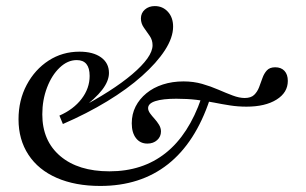

<svg xmlns="http://www.w3.org/2000/svg" viewBox="-20 -594 995 625"><path d="M306.5 11.3Q225 11.3 164.9 -14.9Q104.8 -41.1 72.6 -90.3Q40.3 -139.5 40.3 -205.6Q40.3 -267.7 66.9 -317.7Q93.5 -367.7 138.3 -396.8Q183.1 -425.8 238.7 -425.8Q283.1 -425.8 308.9 -407.3Q334.7 -388.7 334.7 -356.5Q334.7 -330.6 312.9 -302Q291.1 -273.4 243.5 -237.9L233.9 -239.5Q288.7 -267.7 333.5 -296.4Q378.2 -325 410.5 -352.4Q442.7 -379.8 459.7 -403.6Q476.6 -427.4 476.6 -446.8Q476.6 -463.7 467.3 -477Q458.1 -490.3 448.4 -504Q438.7 -517.7 438.7 -533.9Q438.7 -551.6 451.6 -562.9Q464.5 -574.2 483.9 -574.2Q509.7 -574.2 526.6 -555.6Q543.5 -537.1 543.5 -507.3Q543.5 -471.8 516.9 -430.6Q490.3 -389.5 442.3 -346.8Q394.4 -304 328.6 -264.1Q262.9 -224.2 184.7 -190.3L173.4 -217.7Q219.4 -237.9 245.6 -272.2Q271.8 -306.5 271.8 -346.8Q271.8 -372.6 261.3 -385.5Q250.8 -398.4 229.8 -398.4Q200 -398.4 174.2 -373.8Q148.4 -349.2 133.1 -308.9Q117.7 -268.5 117.7 -221.8Q117.7 -135.5 176.2 -85.9Q234.7 -36.3 336.3 -36.3Q444.4 -36.3 519.4 -96Q594.4 -155.6 635.5 -275L662.9 -270.2Q616.1 -129.8 526.6 -59.3Q437.1 11.3 306.5 11.3ZM459.7 -126.6Q436.3 -126.6 422.6 -144.4Q408.9 -162.1 408.9 -192.7Q408.9 -222.6 421.4 -247.2Q433.9 -271.8 456.5 -290.3Q479 -308.9 510.1 -319Q541.1 -329 577.4 -329Q609.7 -329 637.9 -321Q666.1 -312.9 691.1 -302Q716.1 -291.1 737.5 -283.1Q758.9 -275 776.6 -275Q796.8 -275 807.3 -285.1Q817.7 -295.2 823.4 -310.1Q829 -325 834.3 -339.9Q839.5 -354.8 848.8 -364.9Q858.1 -375 875.8 -375Q895.2 -375 906 -363.3Q916.9 -351.6 916.9 -330.6Q916.9 -292.7 880.2 -269.8Q843.5 -246.8 782.3 -246.8Q754.8 -246.8 729 -250.8Q703.2 -254.8 676.6 -260.1Q650 -265.3 619.8 -269Q589.5 -272.6 554 -272.6Q509.7 -272.6 485.9 -264.9Q462.1 -257.3 462.1 -241.9Q462.1 -233.9 468.5 -225Q475 -216.1 483.1 -207.3Q491.1 -198.4 497.6 -187.9Q504 -177.4 504 -166.1Q504 -149.2 491.5 -137.9Q479 -126.6 459.7 -126.6Z"/></svg>

Font: Playfair
Style: Regular
Weight: 400
Designer: Claus Eggers Sørensen
Foundry: Claus Eggers Sørensen
Version: Version 2.001;gftools[0.9.30]